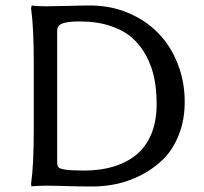

<svg xmlns="http://www.w3.org/2000/svg" viewBox="-20 -675 750 705"><path d="M289.1 -48.8Q347.2 -48.8 394.3 -62.5Q441.4 -76.2 478 -104.7Q514.6 -133.3 534.9 -181.2Q555.2 -229 555.2 -293Q555.2 -342.8 546.9 -385.5Q538.6 -428.2 518.1 -467.8Q497.6 -507.3 466.3 -535.2Q435.1 -563 386 -579.6Q336.9 -596.2 273.9 -596.2Q253.4 -596.2 239.7 -595Q226.1 -593.8 213.9 -590.3Q201.7 -586.9 195.8 -580.1Q189.9 -573.2 189.9 -563V-82Q189.9 -66.9 194.1 -61.3Q198.2 -55.7 219.2 -52.2Q240.2 -48.8 289.1 -48.8ZM147 -651.9Q178.7 -651.9 229 -653.3Q279.3 -654.8 312 -654.8Q384.8 -654.8 448.7 -628.4Q512.7 -602.1 558.8 -555.7Q605 -509.3 631.6 -443.1Q658.2 -377 658.2 -300.8Q658.2 -234.9 637 -180.9Q615.7 -127 581.3 -92.3Q546.9 -57.6 501.7 -33.9Q456.5 -10.3 411.1 -0.2Q365.7 9.8 319.8 9.8Q270 9.8 225.6 8.3Q181.2 6.8 147 6.8Q131.3 6.8 118.4 7.6Q105.5 8.3 100.6 8.8L95.2 9.8L94.2 -1Q104 -68.8 104 -200.2V-444.8Q104 -572.8 94.2 -644L96.2 -654.8Q112.8 -651.9 147 -651.9Z"/></svg>

Font: Linear Smooth Low Contrast
Style: Regular
Weight: 500
Designer: Philipp H. Poll, Flanker
Foundry: Philipp H. Poll, reworked by Flanker
Version: Version 1.010 | FøM Fix